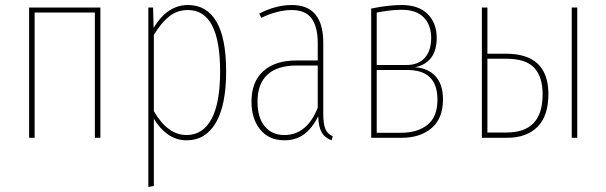

<svg xmlns="http://www.w3.org/2000/svg" viewBox="-20 -549 2415 765"><path d="M358 0V-499H118V0H96V-519H380V0Z M881 -264Q881 -130 840 -60Q799 10 724 10Q682 10 649 -13.5Q616 -37 593 -76V192L571 196V-519H590L592 -438Q647 -529 729 -529Q803 -529 842 -463.5Q881 -398 881 -264ZM857 -264Q857 -509 729 -509Q686 -509 654 -483.5Q622 -458 593 -410V-106Q648 -11 723 -11Q788 -11 822.5 -74.5Q857 -138 857 -264Z M1306 -6 1301 10Q1274 0 1261.5 -22Q1249 -44 1248 -86Q1224 -38 1191.5 -14Q1159 10 1113 10Q1052 10 1017 -32.5Q982 -75 982 -144Q982 -223 1029 -265.5Q1076 -308 1160 -308H1246V-377Q1246 -442 1221.5 -475.5Q1197 -509 1142 -509Q1086 -509 1021 -478L1013 -495Q1079 -529 1143 -529Q1268 -529 1268 -379V-96Q1268 -55 1276.5 -35Q1285 -15 1306 -6ZM1246 -120V-288H1162Q1085 -288 1045.5 -251.5Q1006 -215 1006 -144Q1006 -81 1034.5 -46Q1063 -11 1113 -11Q1203 -11 1246 -120Z M1745 -153Q1745 -77 1699.5 -38.5Q1654 0 1581 0H1459V-515Q1529 -529 1580 -529Q1648 -529 1684 -493Q1720 -457 1720 -398Q1720 -348 1697.5 -318.5Q1675 -289 1633 -281Q1685 -278 1715 -245.5Q1745 -213 1745 -153ZM1481 -499V-290H1599Q1647 -290 1672.5 -318.5Q1698 -347 1698 -398Q1698 -449 1668.5 -479.5Q1639 -510 1581 -510Q1553 -510 1527.5 -506.5Q1502 -503 1481 -499ZM1723 -152Q1723 -270 1604 -270H1481V-20H1579Q1643 -20 1683 -51.5Q1723 -83 1723 -152Z M2165 -174Q2165 -87 2121.5 -43.5Q2078 0 2000 0H1900V-519H1922V-335H1996Q2165 -335 2165 -174ZM2258 -519H2280V0H2258ZM2142 -174Q2142 -243 2108.5 -279Q2075 -315 1997 -315H1922V-21H1998Q2070 -21 2106 -58.5Q2142 -96 2142 -174Z"/></svg>

Font: Fira Sans Extra Condensed Thin
Style: Regular
Weight: 250
Width: 1
Designer: Carrois Corporate & Edenspiekermann AG
Foundry: Carrois Corporate GbR & Edenspiekermann AG
Version: Version 4.203